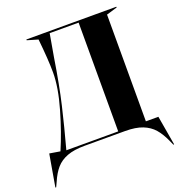

<svg xmlns="http://www.w3.org/2000/svg" viewBox="-179 -839 1060 1141"><g transform="rotate(-20 351.5 -269.0)"><path d="M11 -29 78 -18Q122 -120 159.5 -249.5Q197 -379 197 -474Q197 -552 183 -687L115 -707V-712H684V-707L616 -687V-12H695L727 174H722L709 145Q687 96 660 65Q633 34 590 17Q547 0 480 0H224Q157 0 113.5 16.5Q70 33 43 64Q16 95 -5 144L-19 174H-24ZM441 -12V-700H258L233 -557Q207 -391 178.5 -269.5Q150 -148 113 -12Z"/></g></svg>

Font: Nyght Serif Bold
Style: Regular
Weight: 700
Designer: Maksym Kobuzan
Version: Version 0.410